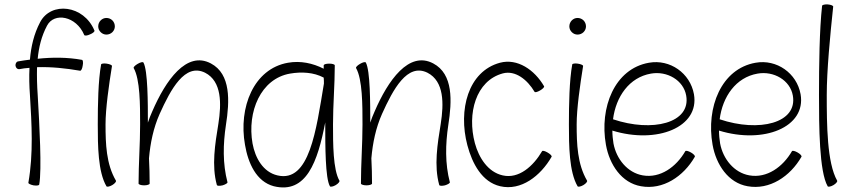

<svg xmlns="http://www.w3.org/2000/svg" viewBox="-20 -828 3829 866"><path d="M67 -516C82 -519 97 -521 113 -522C111 -482 112 -440 115 -400C123 -268 131 -135 108 -4C107 0 117 5 131 8C145 10 156 9 157 4C169 -62 158 -265 150 -400C147 -442 146 -483 147 -525C212 -527 277 -520 341 -509C346 -508 351 -518 353 -532C356 -546 354 -557 350 -558C284 -570 217 -570 150 -563C155 -615 167 -665 192 -712C224 -774 324 -756 360 -670C362 -666 374 -667 386 -673C399 -678 408 -686 406 -690C358 -806 210 -822 161 -728C133 -675 120 -618 115 -559C97 -557 79 -554 61 -551C53 -549 49 -540 50 -531C52 -521 59 -515 67 -516Z M498 -709C498 -719 494 -729 487 -736C480 -743 470 -747 460 -747C450 -747 441 -743 434 -736C427 -729 423 -719 423 -709C423 -699 427 -690 434 -683C441 -676 450 -672 460 -672C470 -672 480 -676 487 -683C494 -690 498 -699 498 -709ZM436 -537C423 -465 421 -357 421 -267C421 -171 422 -53 460 12C462 16 474 14 486 7C498 0 505 -9 503 -13C459 -88 456 -179 456 -267C456 -338 471 -443 485 -530C486 -534 475 -539 461 -541C448 -543 436 -541 436 -537Z M583 -521C612 -470 612 -354 612 -267C612 -178 605 -89 605 0C605 4 616 8 630 8C644 8 655 4 655 0C655 -38 654 -76 652 -114C658 -183 672 -251 700 -314C750 -425 814 -545 905 -500C981 -461 979 -360 965 -270C950 -178 934 -81 958 6C959 11 971 11 984 8C997 4 1007 -2 1006 -6C984 -90 986 -178 999 -264C1016 -372 1022 -494 931 -542C821 -600 727 -465 667 -326C659 -309 653 -292 647 -275C647 -362 647 -510 627 -546C624 -550 613 -547 601 -540C589 -533 581 -525 583 -521Z M1511 -13C1482 -63 1482 -180 1482 -267C1482 -356 1490 -444 1490 -533C1490 -538 1478 -541 1465 -541C1451 -541 1440 -538 1440 -533C1440 -528 1440 -523 1440 -518C1391 -543 1335 -555 1279 -545C1124 -518 1055 -343 1085 -175C1099 -92 1136 -9 1215 12C1362 48 1413 -99 1447 -276C1447 -273 1447 -270 1447 -267C1447 -171 1447 -24 1468 12C1470 16 1482 14 1494 7C1506 0 1513 -9 1511 -13ZM1231 -37C1167 -52 1131 -115 1119 -181C1094 -324 1156 -473 1288 -496C1340 -505 1395 -502 1440 -478C1441 -469 1441 -460 1441 -451C1406 -241 1376 -2 1231 -37Z M1586 -521C1615 -470 1615 -354 1615 -267C1615 -178 1608 -89 1608 0C1608 4 1619 8 1633 8C1647 8 1658 4 1658 0C1658 -38 1657 -76 1655 -114C1661 -183 1675 -251 1703 -314C1753 -425 1817 -545 1908 -500C1984 -461 1982 -360 1968 -270C1953 -178 1937 -81 1961 6C1962 11 1974 11 1987 8C2000 4 2010 -2 2009 -6C1987 -90 1989 -178 2002 -264C2019 -372 2025 -494 1934 -542C1824 -600 1730 -465 1670 -326C1662 -309 1656 -292 1650 -275C1650 -362 1650 -510 1630 -546C1627 -550 1616 -547 1604 -540C1592 -533 1584 -525 1586 -521Z M2434 -439C2391 -513 2314 -566 2235 -545C2091 -506 2046 -332 2088 -173C2110 -90 2154 -7 2236 12C2330 34 2418 -34 2468 -121C2470 -125 2462 -133 2450 -140C2438 -147 2427 -150 2425 -146C2385 -78 2320 -20 2247 -37C2181 -52 2140 -116 2122 -182C2086 -316 2126 -464 2248 -497C2305 -512 2359 -468 2391 -414C2393 -410 2404 -413 2416 -420C2428 -427 2436 -435 2434 -439Z M2623 -709C2623 -719 2619 -729 2612 -736C2605 -743 2595 -747 2585 -747C2575 -747 2566 -743 2559 -736C2552 -729 2548 -719 2548 -709C2548 -699 2552 -690 2559 -683C2566 -676 2575 -672 2585 -672C2595 -672 2605 -676 2612 -683C2619 -690 2623 -699 2623 -709ZM2561 -537C2548 -465 2546 -357 2546 -267C2546 -171 2547 -53 2585 12C2587 16 2599 14 2611 7C2623 0 2630 -9 2628 -13C2584 -88 2581 -179 2581 -267C2581 -338 2596 -443 2610 -530C2611 -534 2600 -539 2586 -541C2573 -543 2561 -541 2561 -537Z M3114 -121C3116 -125 3109 -133 3097 -140C3085 -147 3073 -150 3071 -146C3030 -75 2958 -23 2879 -37C2810 -49 2760 -111 2747 -181C2744 -200 2742 -219 2742 -239C2943 -177 3136 -254 3110 -403C3093 -498 3002 -562 2907 -545C2752 -518 2683 -343 2713 -175C2729 -85 2784 -3 2871 12C2970 30 3063 -32 3114 -121ZM2916 -496C2989 -509 3063 -466 3075 -397C3097 -273 2923 -230 2745 -290C2758 -392 2818 -479 2916 -496Z M3595 -121C3597 -125 3590 -133 3578 -140C3566 -147 3554 -150 3552 -146C3511 -75 3439 -23 3360 -37C3291 -49 3241 -111 3228 -181C3225 -200 3223 -219 3223 -239C3424 -177 3617 -254 3591 -403C3574 -498 3483 -562 3388 -545C3233 -518 3164 -343 3194 -175C3210 -85 3265 -3 3352 12C3451 30 3544 -32 3595 -121ZM3397 -496C3470 -509 3544 -466 3556 -397C3578 -273 3404 -230 3226 -290C3239 -392 3299 -479 3397 -496Z M3688 -802C3676 -694 3674 -534 3674 -400C3674 -259 3675 -54 3713 12C3715 16 3727 14 3739 7C3751 0 3758 -9 3756 -13C3710 -94 3709 -267 3709 -400C3709 -508 3724 -666 3738 -798C3739 -802 3728 -807 3714 -808C3700 -809 3689 -806 3688 -802Z"/></svg>

Font: Nupuram Condensed Thin
Style: Regular
Weight: 100
Width: 3
Designer: Santhosh Thottingal (santhosh.thottingal@gmail.com)
Foundry: SMC
Version: Version 1.000